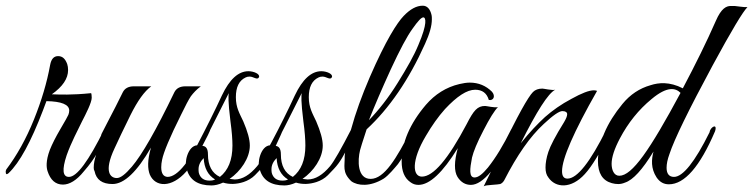

<svg xmlns="http://www.w3.org/2000/svg" viewBox="-47 -647 2644 674"><path d="M192 -401C192 -409 191 -416 189 -422C182 -441 172 -450 157 -450C142 -450 133 -440 129 -419C118 -358 99 -294 72 -227C45 -160 12 -101 -25 -52C-26 -49 -27 -47 -27 -45C-27 -35 -24 -33 -17 -39C22 -76 62 -150 104 -260L116 -292C169 -291 196 -280 196 -259C196 -254 195 -249 193 -244C191 -239 182 -223 165 -194C148 -165 136 -141 128 -121C113 -81 116 -58 120 -46C130 -15 148 1 174 1C197 1 222 -14 247 -45C290 -94 305 -129 322 -164C331 -182 335 -192 335 -195C335 -202 328 -210 319 -193C264 -82 223 -26 195 -26C173 -26 170 -51 187 -102C203 -147 226 -190 241 -221C254 -246 275 -287 275 -304C275 -313 274 -318 273 -320C205 -313 162 -315 135 -316C173 -343 192 -371 192 -401Z M282 -58C282 -53 283 -49 285 -46C291 -16 312 -1 348 -1C389 -1 434 -44 483 -129C470 -84 471 -54 479 -34C498 10 555 14 607 -45C617 -56 628 -72 639 -91C651 -111 660 -127 665 -138L683 -173C695 -197 694 -200 686 -204C682 -206 678 -202 674 -193C621 -82 577 -26 541 -26C526 -27 519 -39 519 -60C519 -68 520 -77 522 -86C527 -112 549 -165 589 -245C604 -276 615 -297 623 -309C632 -321 643 -333 658 -344H604C585 -344 572 -337 565 -323C501 -190 451 -103 416 -62C393 -35 376 -22 363 -22C341 -22 316 -43 355 -126C368 -155 387 -194 411 -243C436 -293 460 -327 484 -344H423C404 -344 391 -337 384 -323C369 -293 351 -256 328 -213L310 -178C305 -167 308 -162 319 -162C294 -121 282 -87 282 -58Z M759 -19C798 -46 830 -92 830 -136C830 -158 822 -186 807 -221C794 -249 781 -269 781 -306C781 -341 792 -364 815 -375C823 -379 833 -380 848 -373C855 -370 860 -371 862 -376C867 -387 844 -397 825 -397C790 -397 759 -369 732 -312C708 -260 679 -202 645 -137C612 -135 598 -74 609 -52C619 -15 648 4 695 4C707 4 721 1 736 -6C759 1 783 0 808 -8C823 -13 837 -21 848 -32L869 -54C892 -78 905 -105 921 -135C936 -167 944 -185 947 -193C947 -198 944 -201 938 -200C935 -200 932 -198 931 -195C895 -125 870 -81 856 -64C830 -33 804 -17 777 -17C774 -17 768 -18 759 -19ZM725 -26C697 -39 683 -66 683 -105C683 -125 676 -135 662 -135C674 -157 705 -219 756 -320C755 -311 753 -293 762 -221C767 -185 769 -157 769 -136C769 -85 754 -49 725 -26ZM650 -53C650 -67 656 -80 668 -92C670 -57 683 -32 708 -17C703 -14 696 -13 688 -13C669 -13 656 -22 651 -40C650 -45 650 -49 650 -53Z M1015 -19C1054 -46 1086 -92 1086 -136C1086 -158 1078 -186 1063 -221C1050 -249 1037 -269 1037 -306C1037 -341 1048 -364 1071 -375C1079 -379 1089 -380 1104 -373C1111 -370 1116 -371 1118 -376C1123 -387 1100 -397 1081 -397C1046 -397 1015 -369 988 -312C964 -260 935 -202 901 -137C868 -135 854 -74 865 -52C875 -15 904 4 951 4C963 4 977 1 992 -6C1015 1 1039 0 1064 -8C1079 -13 1093 -21 1104 -32L1125 -54C1148 -78 1161 -105 1177 -135C1192 -167 1200 -185 1203 -193C1203 -198 1200 -201 1194 -200C1191 -200 1188 -198 1187 -195C1151 -125 1126 -81 1112 -64C1086 -33 1060 -17 1033 -17C1030 -17 1024 -18 1015 -19ZM981 -26C953 -39 939 -66 939 -105C939 -125 932 -135 918 -135C930 -157 961 -219 1012 -320C1011 -311 1009 -293 1018 -221C1023 -185 1025 -157 1025 -136C1025 -85 1010 -49 981 -26ZM906 -53C906 -67 912 -80 924 -92C926 -57 939 -32 964 -17C959 -14 952 -13 944 -13C925 -13 912 -22 907 -40C906 -45 906 -49 906 -53Z M1254 -19C1207 -19 1208 -84 1217 -120C1225 -149 1239 -188 1240 -193C1319 -266 1388 -366 1445 -493C1461 -528 1469 -556 1469 -579C1469 -585 1469 -590 1468 -594C1463 -616 1452 -627 1437 -627C1415 -627 1393 -615 1370 -591C1347 -567 1308 -507 1251 -376C1223 -311 1201 -250 1186 -195C1185 -192 1182 -181 1175 -161C1169 -141 1165 -120 1163 -99C1164 -64 1153 -43 1186 -11C1209 6 1253 9 1300 -20C1317 -31 1339 -58 1350 -71C1362 -86 1381 -122 1386 -133L1400 -163L1413 -191C1415 -196 1414 -199 1411 -202C1406 -204 1401 -200 1396 -191C1345 -91 1302 -19 1254 -19ZM1439 -586C1448 -586 1454 -565 1422 -490C1407 -453 1382 -409 1349 -356C1316 -303 1282 -260 1248 -225C1268 -276 1294 -336 1325 -404C1357 -473 1382 -520 1401 -546C1420 -573 1432 -586 1439 -586Z M1619 -24C1599 -24 1602 -53 1610 -94C1615 -115 1628 -147 1650 -189C1672 -232 1689 -259 1701 -271C1690 -268 1661 -275 1656 -275C1629 -275 1616 -260 1591 -211C1526 -88 1474 -27 1434 -27C1401 -27 1396 -83 1448 -170C1469 -206 1491 -237 1515 -264C1557 -309 1592 -332 1621 -332C1646 -332 1662 -320 1669 -296C1686 -293 1693 -310 1680 -325C1659 -346 1633 -357 1602 -357C1591 -357 1579 -355 1566 -352C1519 -341 1480 -316 1448 -279C1391 -212 1363 -145 1363 -80C1363 -46 1373 -22 1393 -8C1402 -1 1411 2 1422 2C1461 2 1507 -41 1560 -127C1547 -79 1547 -46 1559 -26C1571 -7 1587 2 1606 2C1648 2 1700 -60 1761 -184C1763 -189 1764 -193 1764 -196C1764 -202 1761 -204 1756 -202C1753 -201 1750 -198 1747 -192C1720 -137 1693 -93 1666 -59C1647 -36 1632 -24 1619 -24Z M2049 -328C2046 -329 2042 -330 2038 -330C2021 -330 1995 -320 1959 -300C1923 -281 1892 -259 1866 -236C1841 -213 1812 -183 1781 -144C1837 -256 1877 -319 1902 -332C1891 -329 1862 -336 1857 -336C1843 -336 1832 -332 1824 -324C1807 -307 1770 -241 1714 -124C1683 -58 1662 -14 1651 7C1656 4 1665 3 1680 2C1695 1 1704 0 1709 -1C1714 -3 1719 -7 1723 -14C1768 -102 1814 -168 1862 -212C1894 -242 1916 -257 1927 -257C1938 -257 1944 -253 1944 -246C1944 -239 1940 -230 1933 -218C1903 -170 1885 -135 1878 -114C1871 -93 1868 -74 1868 -59C1868 -44 1871 -33 1878 -24C1903 13 1958 17 2006 -36C2031 -63 2061 -113 2096 -184C2106 -193 2096 -218 2082 -193C2025 -78 1979 -20 1945 -20C1932 -20 1926 -29 1926 -46C1926 -90 1967 -184 2049 -328Z M2293 -58C2293 -71 2296 -87 2303 -106C2320 -158 2371 -262 2455 -418C2521 -540 2562 -608 2577 -622C2565 -621 2536 -626 2532 -626H2518C2503 -626 2485 -618 2466 -574C2434 -501 2395 -422 2350 -337C2303 -361 2265 -357 2237 -348C2198 -337 2165 -315 2138 -282C2111 -249 2089 -215 2074 -179C2059 -144 2052 -111 2052 -82C2052 -39 2068 -13 2101 -4C2116 0 2131 1 2147 -6C2175 -15 2208 -51 2247 -115C2240 -88 2237 -56 2258 -24C2269 -8 2283 0 2301 0C2356 0 2410 -62 2463 -186C2473 -216 2446 -201 2444 -183C2392 -78 2350 -26 2319 -26C2302 -26 2293 -37 2293 -58ZM2342 -321C2234 -120 2172 -30 2127 -30C2108 -30 2100 -51 2100 -72C2100 -95 2110 -125 2129 -161C2158 -216 2195 -262 2240 -299C2296 -346 2325 -338 2342 -321Z"/></svg>

Font: VL Great Vibes
Style: Regular
Weight: 400
Designer: Robert E. Leuschke
Foundry: Robert E. Leuschke
Version: Version 1.001